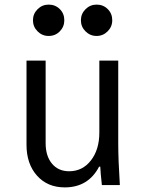

<svg xmlns="http://www.w3.org/2000/svg" viewBox="-20 -803 640 833"><path d="M493 -540V-180Q493 -110 500 0H422Q416 -54 415 -80H410Q363 10 261 10Q186 10 140.5 -41Q95 -92 95 -175V-540H178V-182Q178 -126 205.5 -93Q233 -60 280 -60Q338 -60 374.5 -107Q411 -154 411 -228V-540ZM191 -783Q220 -783 239.5 -763.5Q259 -744 259 -715Q259 -687 239.5 -667Q220 -647 191 -647Q163 -647 143 -667Q123 -687 123 -715Q123 -743 143 -763Q163 -783 191 -783ZM399 -783Q428 -783 447.5 -763.5Q467 -744 467 -715Q467 -687 447 -667Q427 -647 399 -647Q371 -647 351 -667Q331 -687 331 -715Q331 -743 351 -763Q371 -783 399 -783Z"/></svg>

Font: CommitMono
Style: 450Regular
Weight: 450
Designer: Eigil Nikolajsen
Foundry: Eigil Nikolajsen
Version: Version 1.002